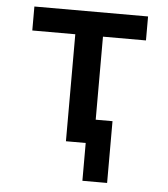

<svg xmlns="http://www.w3.org/2000/svg" viewBox="-50 -575 677 774"><g transform="rotate(5 288.0 -188.5)"><path d="M312 153H412V-97H344V-433H518V-530H58V-433H232V0H312Z"/></g></svg>

Font: Iosevka Sparkle Semibold
Style: Regular
Weight: 600
Designer: Belleve Invis
Foundry: Belleve Invis
Version: Version 4.5.0; ttfautohint (v1.8.3)